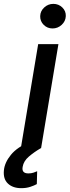

<svg xmlns="http://www.w3.org/2000/svg" viewBox="-83 -777 365 1007"><path d="M28.8 209.9Q-16 209.9 -41.5 185.7Q-67.1 161.6 -62.5 116.1Q-58.6 75.3 -25.7 35Q7.1 -5.3 74.6 -33.4L131.4 0Q95.9 20.6 68.4 44.2Q40.8 67.8 35.9 97.7Q29.1 132.5 66.1 132.5Q80.6 132.5 92.3 128.6Q104 124.6 111.9 121.1L110.1 188.6Q96.9 196 76 202.9Q55 209.9 28.8 209.9ZM26.3 0 117.2 -545.5H223.4L132.5 0ZM192.5 -627.8Q165.1 -627.8 146.1 -646.8Q127.1 -665.8 127.8 -692.5Q128.6 -719.1 149 -737.9Q169.4 -756.7 196.7 -756.7Q224.4 -756.7 243.8 -737.9Q263.1 -719.1 262.1 -692.5Q261 -665.8 240.6 -646.8Q220.2 -627.8 192.5 -627.8Z"/></svg>

Font: Inter UI Medium
Style: Italic
Weight: 500
Italic angle: 9.39999°
Designer: Rasmus Andersson
Foundry: rsms
Version: 3.2;8d6f07862